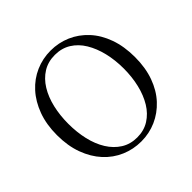

<svg xmlns="http://www.w3.org/2000/svg" viewBox="-185 -933 1137 1137"><g transform="rotate(-45 383.5 -364.5)"><path d="M383 16Q317 16 257.5 -9.5Q198 -35 153 -84Q108 -133 82 -203.5Q56 -274 56 -364Q56 -453 82 -523.5Q108 -594 153 -643.5Q198 -693 257.5 -719Q317 -745 383 -745Q450 -745 509 -719.5Q568 -694 613.5 -645Q659 -596 684.5 -525Q710 -454 710 -364Q710 -275 684.5 -204.5Q659 -134 613.5 -85Q568 -36 509 -10Q450 16 383 16ZM383 -18Q440 -18 483.5 -45.5Q527 -73 556 -120.5Q585 -168 600 -230.5Q615 -293 615 -364Q615 -434 600 -496.5Q585 -559 556 -607Q527 -655 483.5 -682Q440 -709 383 -709Q326 -709 282.5 -682Q239 -655 209.5 -607Q180 -559 165.5 -496.5Q151 -434 151 -364Q151 -293 165.5 -230.5Q180 -168 209.5 -120.5Q239 -73 282.5 -45.5Q326 -18 383 -18Z"/></g></svg>

Font: Noto Serif JP
Style: Regular
Weight: 400
Designer: Ryoko NISHIZUKA  (kana & ideographs); Frank Grießhammer (Latin, Greek & Cyrillic); Wenlong ZHANG  (bopomofo); Sandoll Co
Foundry: Adobe
Version: Version 2.003-H1;hotconv 1.1.1;makeotfexe 2.6.0